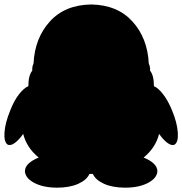

<svg xmlns="http://www.w3.org/2000/svg" viewBox="-20 -783 828 872"><path d="M26.8 -282.2C11.2 -244.5 2.4 -210.9 0.4 -181.6C-1.5 -152.3 3.3 -133.8 15.1 -126C24.2 -122.1 34.9 -124.7 47.3 -133.8C59.7 -142.9 72.4 -156.6 85.4 -174.8C95.8 -133.1 119.2 -97.3 155.7 -67.4C136.2 -59.6 120.9 -50.5 109.8 -40C98.7 -29.6 93.2 -17.9 93.2 -4.9C94.5 16 108.8 33.5 136.2 47.9C163.5 62.2 198 69.3 239.7 69.3C277.4 69.3 309.3 63.5 335.4 51.8C361.4 40 378.3 25.1 386.2 6.8H401.8C409.6 25.1 426.5 40 452.6 51.8C478.6 63.5 510.5 69.3 548.3 69.3C589.9 69.3 624.4 62.2 651.8 47.9C679.1 33.5 693.5 16 694.8 -4.9C694.8 -17.9 689.2 -29.6 678.2 -40C667.1 -50.5 651.8 -59.6 632.3 -67.4C668.7 -97.3 692.2 -133.1 702.6 -174.8C715.6 -156.6 728.3 -142.9 740.7 -133.8C753 -124.7 763.8 -122.1 772.9 -126C784.6 -133.8 789.5 -152.3 787.5 -181.6C785.6 -210.9 776.8 -244.5 761.2 -282.2C749.4 -310.9 736.1 -335 721.1 -354.5C706.1 -374 692.2 -386.4 679.1 -391.6C679.1 -424.2 673.3 -447.6 661.6 -461.9V-471.7C661.6 -478.2 659.6 -486 655.7 -495.1C651.8 -571.9 627 -635.4 581.5 -685.5C535.9 -735.7 473.4 -761.4 394 -762.7C314.5 -761.4 252 -735.7 206.5 -685.5C160.9 -635.4 136.2 -571.9 132.3 -495.1C128.3 -486 126.4 -478.2 126.4 -471.7V-461.9C114.7 -447.6 108.8 -424.2 108.8 -391.6C95.8 -386.4 81.8 -374.3 66.8 -355.5C51.9 -336.6 38.5 -312.2 26.8 -282.2Z"/></svg>

Font: CaskaydiaCove Nerd Font
Style: Regular
Weight: 400
Designer: Aaron Bell
Foundry: Saja Typeworks
Version: Version 2111.1;Nerd Fonts 2.3.3